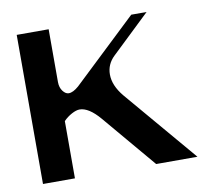

<svg xmlns="http://www.w3.org/2000/svg" viewBox="-69 -661 825 740"><g transform="rotate(-10 344.0 -291.5)"><path d="M166.5 -583.5V-377Q166.5 -355.5 177.2 -341.3Q188 -327.1 200.2 -327.1Q217.3 -327.1 239.7 -346.7L489.7 -583.5H549.8L398.9 -439.5Q368.7 -410.6 368.7 -370.6Q368.7 -327.6 405.3 -283.2L646 0H484.4L308.1 -208.5Q265.6 -258.3 230 -258.3Q216.8 -258.3 198.7 -248.5Q180.7 -238.8 166.5 -224.1V0H41.5V-583.5Z"/></g></svg>

Font: Gputeks
Style: Bold
Weight: 600
Width: 8
Version: Version 0.9